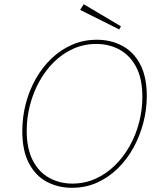

<svg xmlns="http://www.w3.org/2000/svg" viewBox="-20 -887 776 913"><path d="M322 6Q258 6 204.5 -21.5Q151 -49 118.5 -109Q86 -169 86 -264Q86 -330 102.5 -393.5Q119 -457 150 -512Q181 -567 225 -609Q269 -651 323.5 -674.5Q378 -698 441 -698Q506 -698 560 -670Q614 -642 646 -582.5Q678 -523 678 -430Q678 -366 661.5 -303Q645 -240 614.5 -184.5Q584 -129 540 -86Q496 -43 441.5 -18.5Q387 6 322 6ZM324 -14Q383 -14 434 -37Q485 -60 526 -100Q567 -140 596.5 -192.5Q626 -245 641.5 -305Q657 -365 657 -426Q657 -513 627.5 -568.5Q598 -624 548.5 -651Q499 -678 438 -678Q379 -678 328 -655Q277 -632 236.5 -592Q196 -552 167 -499.5Q138 -447 122.5 -387Q107 -327 107 -266Q107 -180 136 -124Q165 -68 214.5 -41Q264 -14 324 -14ZM547 -747 361 -840 378 -867 555 -762Z"/></svg>

Font: Bitter Thin Thin
Style: Italic
Weight: 250
Italic angle: -9°
Version: Version 2.002